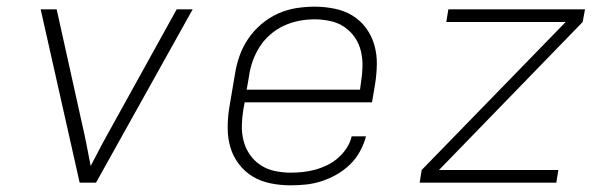

<svg xmlns="http://www.w3.org/2000/svg" viewBox="-20 -548 1840 576"><path d="M219 0 102 -520H150L227 -173Q234 -143 240 -112Q246 -81 252 -50Q268 -81 284.5 -112Q301 -143 318 -173L510 -520H558L268 0Z M852 8Q821 8 791.5 2Q762 -4 738 -18.5Q714 -33 696.5 -56Q679 -79 671 -106.5Q663 -134 663 -164.5Q663 -195 668 -226L685 -326Q689 -353 698.5 -380Q708 -407 724.5 -431.5Q741 -456 764 -475.5Q787 -495 813.5 -507Q840 -519 868 -523.5Q896 -528 924 -528Q924 -528 924 -528Q924 -528 924 -528Q954 -528 983.5 -522Q1013 -516 1037 -501.5Q1061 -487 1078 -464Q1095 -441 1103 -413Q1111 -385 1110.5 -355Q1110 -325 1105 -294L1096 -241H714L710 -219Q706 -195 705.5 -171Q705 -147 711 -124.5Q717 -102 730 -83.5Q743 -65 762 -52.5Q781 -40 804.5 -35Q828 -30 852 -30Q870 -30 888.5 -32Q907 -34 925.5 -39Q944 -44 961.5 -52.5Q979 -61 994 -74Q1009 -87 1020 -104Q1031 -121 1035 -139H1078Q1072 -116 1060 -94Q1048 -72 1030 -54.5Q1012 -37 990 -24.5Q968 -12 945 -4.5Q922 3 898.5 5.5Q875 8 852 8ZM1060 -279 1063 -301Q1067 -325 1067.5 -349Q1068 -373 1062.5 -395.5Q1057 -418 1044 -436.5Q1031 -455 1012.5 -467.5Q994 -480 970.5 -485Q947 -490 923 -490Q900 -490 877 -485.5Q854 -481 832 -471Q810 -461 791 -444.5Q772 -428 759 -407.5Q746 -387 738 -364.5Q730 -342 727 -319L720 -279Z M1239 0 1245 -38 1677 -482H1319L1325 -520H1735L1728 -482L1297 -38H1655L1649 0Z"/></svg>

Font: Iosevka SS04 XLt Ex Obl
Style: Regular
Weight: 200
Width: 7
Italic angle: -9°
Monospace: yes
Designer: Belleve Invis
Foundry: Belleve Invis
Version: Version 19.0.0; ttfautohint (v1.8.4)